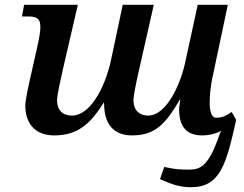

<svg xmlns="http://www.w3.org/2000/svg" viewBox="-20 -556 1022 804"><path d="M969 -54 953 -82 950 -87C923 -68 907 -63 885 -63C863 -63 858 -99 858 -124C858 -149 860 -191 873 -247L934 -536H808L756 -297C738 -210 680 -72 600 -72C573 -72 539 -86 539 -136C539 -156 550 -210 562 -262L624 -536H494L444 -300C418 -186 357 -72 281 -72C252 -72 219 -86 219 -136C219 -156 231 -210 243 -264L306 -536H81L72 -487H98C133 -487 149 -479 149 -444C149 -426 146 -406 138 -368L110 -244C99 -195 86 -139 86 -113C86 -45 122 11 207 11C306 11 359 -38 415 -127C415 -124 416 -122 416 -121C416 -40 453 11 533 11C629 11 673 -36 733 -139H735C732 -116 730 -107 730 -97C730 -48 745 11 825 11C858 11 885 3 907 -8L901 2C846 166 807 154 749 154C722 154 697 149 668 143L650 194C695 214 730 228 780 228C904 228 928 128 969 -54Z"/></svg>

Font: Noto Serif Semi
Style: Italic
Weight: 600
Italic angle: -12°
Designer: Monotype Design Team
Foundry: Monotype Imaging Inc.
Version: Version 1.901